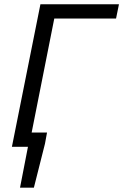

<svg xmlns="http://www.w3.org/2000/svg" viewBox="-20 -676 568 884"><path d="M72.2 188 108.7 0H72.1L84.8 -65.7H196.5L187.1 -14.4L136 188ZM34.8 0 166.1 -656.3H527.7L514.3 -590.6H229.9L112.7 0Z"/></svg>

Font: Source Sans 3
Style: Italic
Weight: 200
Italic angle: -11°
Designer: Paul D. Hunt
Foundry: Adobe
Version: Version 3.046;hotconv 1.0.118;makeotfexe 2.5.65603